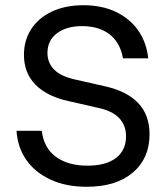

<svg xmlns="http://www.w3.org/2000/svg" viewBox="-20 -705 643 735"><path d="M311.7 10Q233.3 10 174.2 -17.1Q115 -44.2 81.2 -92.1Q47.5 -140 43.3 -204.2H140Q147.5 -139.2 193.8 -105Q240 -70.8 315 -70.8Q385.8 -70.8 424.2 -100.4Q462.5 -130 462.5 -183.3Q462.5 -225.8 435.4 -253.8Q408.3 -281.7 350.8 -293.3L244.2 -317.5Q160 -335.8 115.8 -380.8Q71.7 -425.8 71.7 -495Q71.7 -550.8 99.6 -593.8Q127.5 -636.7 178.8 -660.8Q230 -685 299.2 -685Q370 -685 423.3 -659.6Q476.7 -634.2 508.8 -588.8Q540.8 -543.3 547.5 -481.7H450.8Q440 -542.5 399.2 -573.8Q358.3 -605 294.2 -605Q234.2 -605 197.9 -577.5Q161.7 -550 161.7 -502.5Q161.7 -465 187.1 -438.8Q212.5 -412.5 270 -400L380.8 -375Q466.7 -355.8 509.6 -310Q552.5 -264.2 552.5 -190.8Q552.5 -99.2 488.8 -44.6Q425 10 311.7 10Z"/></svg>

Font: Funnel Sans
Style: Regular
Weight: 400
Designer: NORD ID, Kristian Moeller
Foundry: Dicotype
Version: Version 1.000